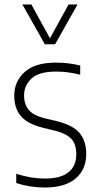

<svg xmlns="http://www.w3.org/2000/svg" viewBox="-20 -828 440 857"><path d="M180 9Q112.5 9 52.5 -11V-52Q89 -41 119.2 -36Q149.5 -31 180.5 -31Q250.5 -31 285.5 -59Q320.5 -87 320.5 -139Q320.5 -185 298 -208.5Q275.5 -232 228 -244L170.5 -258Q100.5 -276 72 -311.2Q43.5 -346.5 43.5 -400.5Q43.5 -464.5 90 -506.5Q136.5 -548.5 228.5 -548.5Q259 -548.5 285.8 -545.2Q312.5 -542 338 -535.5V-494.5Q308 -502 282.8 -505.2Q257.5 -508.5 229.5 -508.5Q154.5 -508.5 121 -477.8Q87.5 -447 87.5 -402.5Q87.5 -362 108.5 -337.2Q129.5 -312.5 177.5 -300.5L234.5 -287Q308 -268.5 336.5 -232.5Q365 -196.5 365 -141.5Q365 -71.5 317.5 -31.2Q270 9 180 9ZM180 -630.5 80 -808H120L203 -657L286 -808H326L226 -630.5Z"/></svg>

Font: Encode Sans SemiCondensed SemiCondensed ExtraLight
Style: Regular
Weight: 200
Width: 4
Designer: Multiple Designers
Foundry: Impallari Type
Version: Version 3.000; ttfautohint (v1.8.3) -l 8 -r 50 -G 200 -x 14 